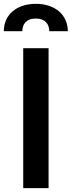

<svg xmlns="http://www.w3.org/2000/svg" viewBox="-49 -978 373 998"><path d="M-29.1 -815.7H67.1C66.8 -849.8 85.9 -881.7 137.4 -881.7C187.1 -881.7 207 -850.9 207.4 -815.7H303.6C303.3 -898.8 239.3 -958.1 137.4 -958.1C34.8 -958.1 -29.5 -898.8 -29.1 -815.7ZM203.5 -727.3H71.7V0H203.5Z"/></svg>

Font: TID UI Semi Bold
Style: Regular
Weight: 600
Designer: The TID Project Authors
Foundry: Bakken & Bæck
Version: Version 1.001;hotconv 1.0.109;makeotfexe 2.5.65596